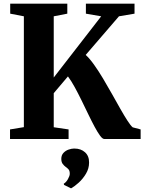

<svg xmlns="http://www.w3.org/2000/svg" viewBox="-20 -763 792 1054"><path d="M35 0V-52.5L111 -65V-673.5L36 -688V-743H349.5V-688L275 -673.5V-337.5L535.5 -673.5L451.5 -688V-743H718.5V-688L633 -673.5L450.5 -461.5Q472 -442 496.2 -408Q520.5 -374 545.5 -332.2Q570.5 -290.5 594.8 -247Q619 -203.5 640.8 -165.2Q662.5 -127 680 -100Q697.5 -73 708.5 -64L752 -52.5V0H552.5Q542.5 0 529 -18.5Q515.5 -37 499 -67.8Q482.5 -98.5 464.5 -136Q446.5 -173.5 427.5 -212.2Q408.5 -251 389.8 -285.2Q371 -319.5 353 -343.5L275 -251.5V-64.5L356.5 -52.5V0ZM469 129.5Q469 162 452 190.5Q435 219 412 239.8Q389 260.5 371 270.5H369L331.5 252L330 245.5Q343 238 353 220.2Q363 202.5 363 191Q363 175 356.8 167.5Q350.5 160 341 153.5Q332 147 324.2 136.8Q316.5 126.5 316.5 109Q316.5 89 328.5 76.2Q340.5 63.5 357 58Q373.5 52.5 385.5 52.5H389Q424 52.5 446.8 73Q469.5 93.5 469 129.5Z"/></svg>

Font: Merriweather 48pt ExtraBold
Style: Regular
Weight: 800
Version: Version 2.100